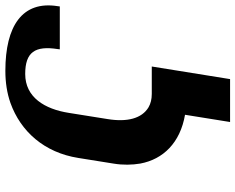

<svg xmlns="http://www.w3.org/2000/svg" viewBox="-101 -660 878 716"><g transform="rotate(-90 338.0 -302.0)"><path d="M86 -318C80 -282 81 -248 86 -218C102 -132 164 -69 268 -51L241 117H401L448 -175H346C326 -175 310 -179 296 -187C254 -212 240 -267 252 -340L275 -484C289 -574 333 -647 420 -647C502 -647 526 -610 513 -526L512 -518H672L673 -526C694 -658 599 -721 432 -721C389 -721 349 -715 312 -702C206 -664 127 -576 107 -449Z"/></g></svg>

Font: Aerodynamic
Style: BdObl
Weight: 500
Designer: Google
Version: Version 2.000980; 2014